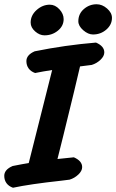

<svg xmlns="http://www.w3.org/2000/svg" viewBox="-44 -861 546 902"><path d="M324 -761Q324 -796 350 -818.5Q376 -841 410 -841Q436 -841 459 -821Q482 -801 482 -777Q482 -745 455.5 -722Q429 -699 393 -699Q370 -699 347 -719Q324 -739 324 -761ZM100 -755Q100 -789 128 -814Q156 -839 190 -839Q215 -839 235 -817.5Q255 -796 255 -771Q255 -739 228 -717Q201 -695 165 -695Q142 -695 121 -713.5Q100 -732 100 -755ZM80 -574Q80 -603 119 -620Q262 -649 407 -661Q446 -644 446 -615Q446 -597 428 -580Q410 -563 387 -556L332 -549Q315 -474 254 -226L226 -114L303 -122Q342 -105 342 -76Q342 -58 324 -41Q306 -24 283 -17L243 -12Q96 4 17 21Q-3 14 -13.5 -0.5Q-24 -15 -24 -35Q-24 -64 15 -81Q65 -91 91 -95L201 -532Q160 -526 121 -518Q101 -525 90.5 -539.5Q80 -554 80 -574Z"/></svg>

Font: Sriracha
Style: Regular
Weight: 400
Designer: Suppakit Chalermlarp
Version: Version 1.002g